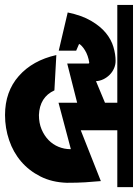

<svg xmlns="http://www.w3.org/2000/svg" viewBox="87 -673 557 775"><g transform="rotate(90 365.5 -285.5)"><path d="M392.6 -430.7V-480.5H-2V-543.9H733.4V-480.5H503.9V-333L709 -414.1L710 -400.4Q711.9 -380.9 713.9 -350.6Q715.8 -320.3 715.8 -276.4Q713.9 -216.8 690.4 -170.4Q667 -124 629.9 -92.3Q592.8 -60.5 543.9 -43.9Q495.1 -27.3 442.4 -27.3Q347.7 -27.3 284.7 -83Q221.7 -138.7 200.2 -234.4L342.8 -226.6Q370.1 -167 442.4 -164.1Q474.6 -164.1 500 -174.8Q525.4 -185.5 543.5 -203.1Q561.5 -220.7 570.8 -243.7Q580.1 -266.6 580.1 -291V-293L392.6 -243.2V-318.4L234.4 -278.3V-364.3Q234.4 -367.2 230.5 -367.2Q216.8 -365.2 204.1 -360.8Q191.4 -356.4 181.2 -350.1Q170.9 -343.8 164.1 -337.4Q157.2 -331.1 155.3 -326.2L182.6 -314.5V-244.1L28.3 -280.3Q40 -336.9 62 -374.5Q84 -412.1 110.8 -434.1Q137.7 -456.1 167.5 -464.8Q197.3 -473.6 223.6 -473.6Q239.3 -473.6 253.9 -467.3Q268.6 -460.9 279.8 -449.7Q291 -438.5 297.9 -424.3Q304.7 -410.2 305.7 -394.5Z"/></g></svg>

Font: Shorif Bongobondhu ANSI V2
Style: Regular
Weight: 400
Designer: Shorif Uddin Shishir, Shorif art & Design, e-mail : shorifart@gmail.com, facebook : Shorif2001
Foundry: Lipighor Font Foundry
Version: Designed By Shorif Uddin Shishir | Build By Niladri Shekhar 